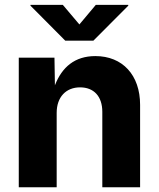

<svg xmlns="http://www.w3.org/2000/svg" viewBox="-20 -789 669 809"><path d="M218.8 -313.5C218.8 -380.9 258.8 -420.9 317.4 -420.9C376 -420.9 411.1 -382.3 411.1 -317.9V0H570.3V-347.2C570.3 -473.1 496.1 -552.7 381.8 -552.7C295.4 -552.7 241.2 -506.3 211.4 -429.7L209.5 -545.9H59.1V0H218.8ZM244.6 -768.6H108.4V-765.1L254.9 -617.7H373.5L520.5 -765.1V-768.6H383.8L314.5 -686Z"/></svg>

Font: Raveo
Style: Bold
Weight: 700
Designer: Jakub Foglar, Rasmus Andersson (Inter)
Foundry: Jakubfoglar.com
Version: Version 1.100;Glyphs 3.2.3 (3260)